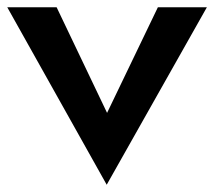

<svg xmlns="http://www.w3.org/2000/svg" viewBox="-34 -471 590 529"><path d="M-14 -451 260 38 536 -451H401L261 -160L122 -451Z"/></svg>

Font: Charger Pro
Style: UltraNar
Weight: 900
Designer: Jasper
Foundry: Cannot Into Space Fonts
Version: Version 1.09